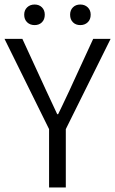

<svg xmlns="http://www.w3.org/2000/svg" viewBox="-20 -829 509 849"><path d="M197 -258 0 -657H79L167 -466L184 -429Q224 -342 233 -324H237L254 -359Q296 -447 304 -466L392 -657H469L271 -258V0H197ZM87 -764Q87 -784 100 -796.5Q113 -809 133 -809Q153 -809 165.5 -796.5Q178 -784 178 -764Q178 -743 165.5 -730.5Q153 -718 133 -718Q113 -718 100 -730.5Q87 -743 87 -764ZM290 -764Q290 -784 302.5 -796.5Q315 -809 335 -809Q355 -809 368 -796.5Q381 -784 381 -764Q381 -743 368 -730.5Q355 -718 335 -718Q315 -718 302.5 -730.5Q290 -743 290 -764Z"/></svg>

Font: Assistant-zap
Style: zap
Weight: 400
Designer: Hebrew By Ben Nathan, Latin by Paul Hunt
Version: Version 2.001